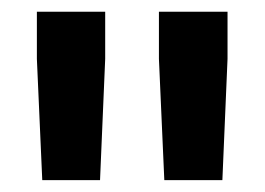

<svg xmlns="http://www.w3.org/2000/svg" viewBox="-20 -731 452 328"><path d="M52.2 -423.3H150.9L159.7 -630.4V-710.9H43V-630.4ZM260.7 -423.3H359.9L368.7 -630.4V-710.9H251.5V-630.4Z"/></svg>

Font: Roboto Flex
Style: wght 600 wdth 140 opsz 13.0 GRAD 0.00 slnt 0.00 XTRA 468 XOPQ 96 YOPQ 79 YTLC 514 YTUC 712 YTAS 750 YTDE -203.00 YTFI 738
Weight: 600
Width: 8
Designer: Berlow after Robertson
Foundry: Google
Version: Version 3.100